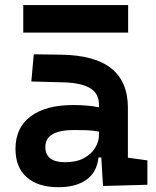

<svg xmlns="http://www.w3.org/2000/svg" viewBox="-20 -740 626 769"><path d="M392.6 4.9 385.7 -109.4H374.5Q368.2 -49.8 325.9 -20Q283.7 9.8 214.4 9.8Q132.3 9.8 87.2 -30Q42 -69.8 42 -143.6Q42 -228.5 102.5 -273.9Q163.1 -319.3 273.9 -319.3Q333 -319.3 376.5 -310.1V-320.3Q376.5 -365.7 340.8 -387Q305.2 -408.2 234.4 -410.2L105.5 -413.6L115.2 -522.5L224.6 -521Q360.4 -519 426.3 -465.6Q492.2 -412.1 492.2 -309.6V-108.4L570.3 -97.7V0ZM376.5 -212.9Q350.1 -217.8 326.4 -218.5Q302.7 -219.2 276.9 -219.2Q161.6 -219.2 161.6 -151.4Q161.6 -90.3 240.7 -90.3Q286.1 -90.3 316.2 -106.7Q346.2 -123 361.3 -148.2Q376.5 -173.3 376.5 -200.2ZM73.2 -609.4V-719.7H493.2V-609.4Z"/></svg>

Font: Cascadia Mono NF SemiBold
Style: Regular
Weight: 600
Monospace: yes
Designer: Aaron Bell
Foundry: Saja Typeworks
Version: Version 2404.023; ttfautohint (v1.8.4)